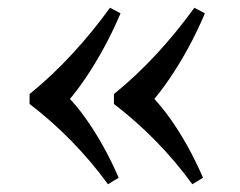

<svg xmlns="http://www.w3.org/2000/svg" viewBox="-20 -524 615 493"><path d="M257.3 -50.9Q214.4 -109.8 163.2 -162.1Q112 -214.3 55.9 -257.1V-282.4Q114.1 -329.7 166.1 -386.2Q218.2 -442.8 262.4 -504.1L289.5 -489.8Q270.6 -445.1 247.6 -402.7Q224.6 -360.3 199.8 -323.6Q174.9 -286.9 149.7 -258.3V-280.2Q174.9 -255.1 199.1 -221.3Q223.3 -187.5 244.9 -148.7Q266.5 -109.8 284.7 -67.6ZM473.9 -50.9Q431 -109.8 379.8 -162.1Q328.6 -214.3 272.5 -257.1V-282.4Q330.7 -329.7 382.8 -386.2Q434.8 -442.8 479.1 -504.1L506.1 -489.8Q487.3 -445.1 464.3 -402.7Q441.3 -360.3 416.4 -323.6Q391.6 -286.9 366.3 -258.3V-280.2Q391.6 -255.1 415.7 -221.3Q439.9 -187.5 461.5 -148.7Q483.1 -109.8 501.3 -67.6Z"/></svg>

Font: Savate ExtraLight
Style: Regular
Weight: 200
Designer: Max Esnée
Foundry: Plomb Type
Version: Version 2.000